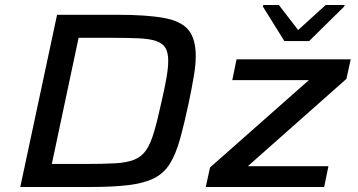

<svg xmlns="http://www.w3.org/2000/svg" viewBox="-20 -747 1429 767"><path d="M61 0 208 -688H446Q568 -688 636.5 -675Q705 -662 733.5 -626.5Q762 -591 762 -523Q762 -489 754.5 -444Q747 -399 735 -341Q716 -252 699 -191Q682 -130 658 -92Q634 -54 594.5 -34.5Q555 -15 493 -7.5Q431 0 337 0ZM187 -92H315Q389 -92 437.5 -94.5Q486 -97 516 -109Q546 -121 564 -147.5Q582 -174 596 -222Q610 -270 626 -344Q638 -396 645 -436Q652 -476 652 -504Q652 -537 641 -555.5Q630 -574 604 -583Q578 -592 534 -594Q490 -596 424 -596H294ZM802 0 819 -78 1214 -427H908L925 -510H1381L1364 -432L970 -83H1292L1275 0ZM1116 -583 1030 -721 1032 -727H1094L1171 -627L1281 -727H1357L1355 -721L1215 -583Z"/></svg>

Font: Saira Expanded Medium
Style: Italic
Weight: 500
Width: 7
Italic angle: -12°
Designer: Hector Gatti with collaboration of the Omnibus-Type team
Foundry: Omnibus-Type
Version: Version 1.101